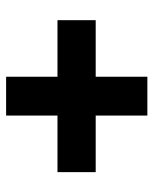

<svg xmlns="http://www.w3.org/2000/svg" viewBox="43 -603 502 628"><g transform="rotate(-90 294.0 -289.0)"><path d="M230 -58V-520H357V-58ZM45 -227V-352H542V-227Z"/></g></svg>

Font: DM Sans 11pt Black
Style: Regular
Weight: 900
Version: Version 4.004;gftools[0.9.30]